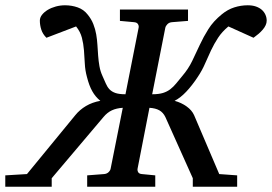

<svg xmlns="http://www.w3.org/2000/svg" viewBox="-63 -707 1030 727"><path d="M946.8 -628.9Q946.8 -620.1 942.9 -611.6Q939 -603 932.1 -595Q925.3 -586.9 916.3 -579.1Q907.2 -571.3 897 -564L801.8 -606.9Q777.8 -586.9 762.9 -564.2Q748 -541.5 736.3 -516.8Q724.6 -492.2 713.6 -466.6Q702.6 -440.9 686 -416Q664.1 -382.8 642.3 -359.9Q620.6 -336.9 598.1 -325.2Q623.5 -318.4 643.6 -304Q663.6 -289.6 671.9 -271L767.1 -47.9L835 -43V0H667V-32.2L563 -264.2Q554.7 -281.2 540.3 -289.3Q525.9 -297.4 502.9 -298.8L458 -68.8Q456.5 -62 460 -55.4Q463.4 -48.8 474.1 -47.9L524.9 -43V0H267.1V-43L331.1 -47.9Q341.8 -48.8 348.4 -55.4Q355 -62 356 -68.8L401.9 -298.8Q378.4 -297.4 360.8 -289.3Q343.3 -281.2 329.1 -264.2L132.8 -32.2V0H-43V-43L39.1 -47.9L222.2 -271Q238.8 -291.5 262.7 -305.7Q286.6 -319.8 316.9 -325.2Q298.3 -340.3 286.4 -361.6Q274.4 -382.8 266.1 -416Q259.3 -440.9 258.1 -466.6Q256.8 -492.2 254.9 -516.8Q252.9 -541.5 247.1 -564.2Q241.2 -586.9 225.1 -606.9L112.8 -564Q98.6 -578.1 93.3 -595Q87.9 -611.8 87.9 -628.9Q87.9 -640.6 96.2 -651.1Q104.5 -661.6 117.9 -669.7Q131.3 -677.7 148.4 -682.4Q165.5 -687 183.1 -687Q208.5 -687 231.2 -679Q253.9 -670.9 268.1 -652.8Q282.7 -635.3 290.3 -616Q297.9 -596.7 301.3 -576.9Q304.7 -557.1 305.9 -536.9Q307.1 -516.6 308.6 -496.3Q310.1 -476.1 313.5 -456.5Q316.9 -437 325.2 -418.9Q332.5 -403.3 337.6 -390.9Q342.8 -378.4 351.3 -369.1Q359.9 -359.9 373.8 -355Q387.7 -350.1 412.1 -350.1L461.9 -602.1Q463.4 -608.9 459.5 -615.5Q455.6 -622.1 444.8 -623L391.1 -627.9V-670.9H648.9V-627.9L587.9 -623Q577.6 -622.1 571 -615.5Q564.5 -608.9 563 -602.1L513.2 -350.1Q538.1 -350.1 554 -355Q569.8 -359.9 581.8 -369.1Q593.8 -378.4 604 -390.9Q614.3 -403.3 627 -418.9Q650.4 -446.3 664.8 -476.3Q679.2 -506.3 693.4 -536.9Q707.5 -567.4 726.1 -596.9Q744.6 -626.5 776.9 -652.8Q798.8 -670.9 824 -679Q849.1 -687 875 -687Q892.6 -687 906 -682.4Q919.4 -677.7 928.5 -669.7Q937.5 -661.6 942.1 -651.1Q946.8 -640.6 946.8 -628.9Z"/></svg>

Font: Charis SIL
Style: Italic
Weight: 400
Italic angle: -11°
Foundry: SIL International
Version: Version 4.112